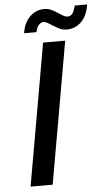

<svg xmlns="http://www.w3.org/2000/svg" viewBox="-59 -906 525 944"><g transform="rotate(-5 204.0 -434.0)"><path d="M176 -700H285L162 0H53ZM195 -864Q214 -864 229.5 -857Q245 -850 266 -836Q281 -826 290 -821.5Q299 -817 308 -817Q322 -817 331 -829Q340 -841 347 -868H408Q400 -814 370.5 -784Q341 -754 298 -754Q278 -754 262.5 -761.5Q247 -769 225 -783Q198 -801 186 -801Q174 -801 163 -788.5Q152 -776 148 -754H87Q94 -804 124 -834Q154 -864 195 -864Z"/></g></svg>

Font: Sarabun Medium
Style: Italic
Weight: 500
Italic angle: -10°
Designer: Suppakit Chalermlarp | Katatrad Co.,Ltd.
Foundry: Cadson Demak Co.,Ltd.
Version: Version 1.000; ttfautohint (v1.6)